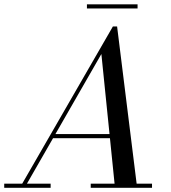

<svg xmlns="http://www.w3.org/2000/svg" viewBox="-65 -890 810 910"><path d="M29 0 470 -764.5H490L585 0H480L415.5 -634L51.5 0ZM-45 0V-19.5H175V0ZM365 0V-19.5H655.5V0ZM182 -235V-254.5H514.5V-235ZM347 -850V-869.5H587V-850Z"/></svg>

Font: Bodoni Moda
Style: Italic
Weight: 400
Italic angle: -13°
Designer: Owen Earl
Foundry: indestructible type
Version: Version 2.005